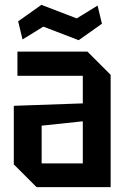

<svg xmlns="http://www.w3.org/2000/svg" viewBox="-20 -773 524 793"><path d="M37 -94V-336L322 -346V-460H52V-560H341L437 -464V0H131ZM152 -254V-98H322V-272ZM73 -610 55 -685 151 -753 297 -697 383 -750 401 -675 305 -607 159 -663Z"/></svg>

Font: Tektur SemiCondensed Medium
Style: Regular
Weight: 500
Width: 4
Designer: Adam Jagosz
Foundry: Adam Jagosz
Version: Version 1.005;gftools[0.9.30]